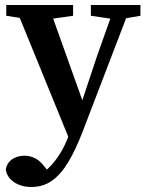

<svg xmlns="http://www.w3.org/2000/svg" viewBox="-20 -504 585 767"><path d="M105 243Q77 243 54.5 233.5Q32 224 18.5 208Q5 192 3 172Q9 145 29.5 131.5Q50 118 78 118Q99 118 119 127.5Q139 137 158 162L188 199L151 214L135 197Q162 181 184.5 156.5Q207 132 225 101Q243 70 255 36L276 -21L284 -29L368 -281L440 -484H504L312 17Q283 93 253 143Q223 193 187.5 218Q152 243 105 243ZM262 65 38 -484H173L313 -92L326 -75ZM5 -441V-484H272V-441L166 -426H101ZM343 -441V-484H541V-441L460 -427H438Z"/></svg>

Font: Source Serif 4 18pt SemiBold
Style: Regular
Weight: 600
Designer: Frank Grießhammer
Foundry: Adobe Systems Incorporated
Version: Version 4.004;hotconv 1.0.116;makeotfexe 2.5.65601